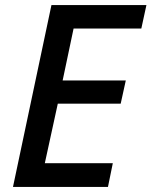

<svg xmlns="http://www.w3.org/2000/svg" viewBox="-20 -734 595 754"><path d="M31 0H404L423 -93H156L207 -327H454L474 -418H226L269 -622H535L555 -714H182Z"/></svg>

Font: Noto Sans Medium
Style: Italic
Weight: 500
Italic angle: -12°
Designer: Monotype Design Team
Foundry: Monotype Imaging Inc.
Version: Version 2.013